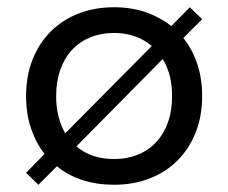

<svg xmlns="http://www.w3.org/2000/svg" viewBox="-20 -500 630 530"><path d="M52 -23 103 -75Q79 -106 65.5 -146Q52 -186 52 -235Q52 -291 70 -336Q88 -381 120 -413Q152 -445 196.5 -462.5Q241 -480 295 -480Q342 -480 381.5 -466.5Q421 -453 453 -428L504 -480L538 -447L486 -395Q511 -364 524.5 -323.5Q538 -283 538 -235Q538 -179 520 -134Q502 -89 470 -57Q438 -25 393.5 -7.5Q349 10 295 10Q200 10 137 -41L86 10ZM135 -235Q135 -176 160 -132L399 -373Q357 -409 295 -409Q259 -409 229.5 -397Q200 -385 179 -362.5Q158 -340 146.5 -307.5Q135 -275 135 -235ZM295 -61Q331 -61 360.5 -73Q390 -85 411 -107.5Q432 -130 443.5 -162Q455 -194 455 -235Q455 -296 429 -337L191 -96Q232 -61 295 -61Z"/></svg>

Font: Celebes
Style: Regular
Weight: 400
Designer: Anugrah Pasau
Foundry: Lafontype
Version: Version 1.000; ttfautohint (v1.8.4)